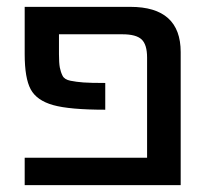

<svg xmlns="http://www.w3.org/2000/svg" viewBox="-20 -540 614 560"><path d="M360 -520Q507 -520 507 -388V0H52V-80H409V-372Q409 -410 393 -425Q377 -440 337 -440H152V-382Q152 -356 154.5 -343Q157 -330 162.5 -319Q168 -308 185.5 -304.5Q203 -301 223.5 -299.5Q244 -298 287 -298V-220Q183 -220 135 -233.5Q87 -247 69.5 -279.5Q52 -312 52 -382V-520Z"/></svg>

Font: M PLUS 1p Medium
Style: Regular
Weight: 500
Version: Version 1.062